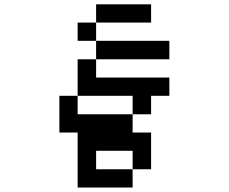

<svg xmlns="http://www.w3.org/2000/svg" viewBox="-20 -712 1040 873"><path d="M417 -26.4V57.6H583V-26.4ZM333 -526.4V-609.4H417V-526.4ZM250 -109.4V-276.4H333V-442.4H417V-526.4H750V-442.4H417V-359.4H750V-276.4H667V-192.4H583V-276.4H333V-192.4H583V-109.4H667V57.6H583V140.6H333V-109.4ZM417 -609.4V-692.4H667V-609.4Z"/></svg>

Font: KH Dot Dougenzaka 12
Style: Regular
Weight: 400
Designer: Original version for X68000 by Keitarou Hiraki (http://hp.vector.co.jp/authors/VA000874/) / TrueType conversion by Homem
Version: Version 1.00.20150527